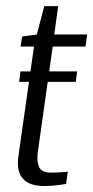

<svg xmlns="http://www.w3.org/2000/svg" viewBox="-20 -608 305 629"><path d="M124.6 1.4Q102.7 1.4 85.6 -3.8Q68.5 -9.1 57 -20.6Q45.4 -32.1 41 -50.8Q36.5 -69.4 40.4 -97.2L91.4 -455.6H47.4L52.5 -488.3L100.6 -495L125 -587.8H170.5L157.8 -495H265.3L260.2 -455.6H152.7L103.6 -107.8Q100.1 -80 107.8 -61.2Q115.5 -42.5 148.8 -42.5Q162.2 -42.5 178.7 -43.6Q195.1 -44.7 202.2 -45.5L196.6 -5.4Q191.6 -4.7 180.6 -3Q169.6 -1.3 155 0.1Q140.4 1.4 124.6 1.4ZM42.7 -339.9 47 -374.2H232.6L228.3 -339.9Z"/></svg>

Font: Alumni Sans SC Thin
Style: Italic
Weight: 100
Italic angle: -8°
Designer: Robert E. Leuschke
Foundry: Robert E. Leuschke
Version: Version 1.016